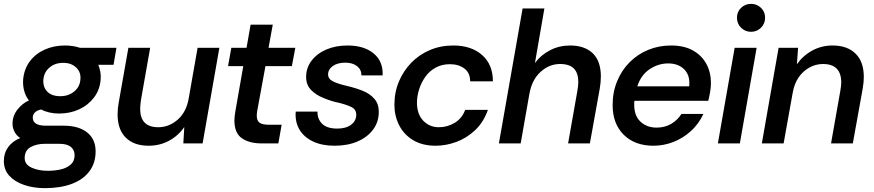

<svg xmlns="http://www.w3.org/2000/svg" viewBox="-57 -744 4532 996"><path d="M176 232Q117 232 68.5 215.5Q20 199 -8.5 168Q-37 137 -37 91Q-37 50 -14.5 19Q8 -12 48 -28Q29 -40 18.5 -60Q8 -80 8 -102Q8 -143 33.5 -175.5Q59 -208 93 -223Q76 -245 68.5 -272.5Q61 -300 63 -331Q68 -386 97.5 -425.5Q127 -465 174.5 -486.5Q222 -508 280 -508Q322 -508 358 -496H547L532 -408H453Q460 -390 463.5 -371Q467 -352 465 -331Q461 -278 430.5 -238Q400 -198 353 -176.5Q306 -155 249 -155Q223 -155 199 -160.5Q175 -166 157 -176Q138 -173 125.5 -162Q113 -151 113 -134Q113 -92 181 -92H273Q351 -92 395 -57Q439 -22 439 41Q439 102 406.5 145Q374 188 315 210Q256 232 176 232ZM191 142Q226 142 257.5 135Q289 128 309.5 110Q330 92 330 61Q330 34 310.5 18Q291 2 251 2H175Q133 2 102 19Q71 36 71 76Q71 109 106.5 125.5Q142 142 191 142ZM256 -245Q298 -245 327.5 -269Q357 -293 360 -331Q364 -369 338.5 -393.5Q313 -418 271 -418Q228 -418 199.5 -393.5Q171 -369 168 -331Q165 -293 188 -269Q211 -245 256 -245Z M714 12Q638 12 595.5 -30Q553 -72 553 -151Q553 -180 559 -213L609 -496H722L674 -224Q673 -215 671.5 -202Q670 -189 670 -180Q670 -84 764 -84Q820 -84 865 -123.5Q910 -163 922 -234L968 -496H1081L994 0H894L899 -85Q868 -40 820 -14Q772 12 714 12Z M1302 0Q1236 0 1197.5 -27Q1159 -54 1159 -119Q1159 -130 1160.5 -142Q1162 -154 1164 -167L1205 -401H1126L1143 -496H1222L1243 -616H1358L1336 -496H1475L1457 -401H1320L1277 -167Q1276 -161 1275.5 -155Q1275 -149 1275 -144Q1275 -118 1289.5 -107.5Q1304 -97 1337 -97H1404L1387 0Z M1678 12Q1613 12 1566 -10.5Q1519 -33 1496 -72.5Q1473 -112 1477 -165H1590Q1589 -127 1614 -102Q1639 -77 1693 -77Q1738 -77 1764.5 -97Q1791 -117 1791 -149Q1791 -177 1764.5 -189.5Q1738 -202 1696 -212Q1676 -216 1656.5 -222.5Q1637 -229 1618 -237Q1581 -252 1556 -278Q1531 -304 1531 -345Q1531 -392 1559 -429Q1587 -466 1635.5 -487Q1684 -508 1746 -508Q1831 -508 1881 -467Q1931 -426 1928 -353H1818Q1818 -383 1795 -401Q1772 -419 1734 -419Q1694 -419 1669.5 -401.5Q1645 -384 1645 -358Q1645 -334 1672 -321Q1699 -308 1744 -298Q1787 -288 1824.5 -273Q1862 -258 1885 -231.5Q1908 -205 1908 -164Q1908 -112 1879 -72.5Q1850 -33 1798.5 -10.5Q1747 12 1678 12Z M2203 12Q2134 12 2086 -17Q2038 -46 2013.5 -94.5Q1989 -143 1989 -200Q1989 -266 2012.5 -321.5Q2036 -377 2077 -419Q2118 -461 2173.5 -484.5Q2229 -508 2294 -508Q2388 -508 2444 -458.5Q2500 -409 2500 -322H2382Q2382 -366 2352 -388.5Q2322 -411 2277 -411Q2235 -411 2202.5 -393Q2170 -375 2149 -345Q2128 -315 2117 -280Q2106 -245 2106 -211Q2106 -152 2138.5 -118Q2171 -84 2220 -84Q2264 -84 2302 -107Q2340 -130 2356 -174H2474Q2451 -109 2407 -68Q2363 -27 2309.5 -7.5Q2256 12 2203 12Z M2531 0 2654 -700H2767L2718 -417Q2749 -459 2796.5 -483.5Q2844 -508 2900 -508Q2976 -508 3018 -467.5Q3060 -427 3060 -347Q3060 -318 3054 -283L3003 0H2890L2938 -272Q2940 -285 2941.5 -296Q2943 -307 2943 -318Q2943 -365 2920 -388.5Q2897 -412 2848 -412Q2792 -412 2747 -371Q2702 -330 2689 -256L2644 0Z M3333 12Q3236 12 3178.5 -45Q3121 -102 3121 -199Q3121 -266 3144.5 -323Q3168 -380 3209.5 -421.5Q3251 -463 3306 -485.5Q3361 -508 3424 -508Q3492 -508 3538 -482Q3584 -456 3607.5 -412Q3631 -368 3631 -314Q3631 -291 3626.5 -265.5Q3622 -240 3617 -221H3234Q3233 -216 3233 -210.5Q3233 -205 3233 -200Q3233 -143 3266 -112.5Q3299 -82 3349 -82Q3392 -82 3425 -101.5Q3458 -121 3478 -153H3592Q3567 -100 3526.5 -63.5Q3486 -27 3436 -7.5Q3386 12 3333 12ZM3249 -296H3518Q3519 -301 3519 -304.5Q3519 -308 3519 -311Q3520 -359 3489.5 -387Q3459 -415 3409 -415Q3358 -415 3313 -385Q3268 -355 3249 -296Z M3667 0 3754 -496H3868L3781 0ZM3839 -579Q3809 -579 3787.5 -600Q3766 -621 3766 -652Q3766 -683 3787.5 -703.5Q3809 -724 3839 -724Q3869 -724 3890.5 -703.5Q3912 -683 3912 -652Q3912 -621 3890.5 -600Q3869 -579 3839 -579Z M3895 0 3982 -496H4083L4077 -411Q4109 -456 4157 -482Q4205 -508 4262 -508Q4338 -508 4381 -466Q4424 -424 4424 -345Q4424 -331 4422.5 -315.5Q4421 -300 4418 -283L4367 0H4254L4302 -272Q4304 -282 4305.5 -295Q4307 -308 4307 -316Q4307 -412 4212 -412Q4175 -412 4141.5 -393.5Q4108 -375 4085.5 -342Q4063 -309 4055 -262L4008 0Z"/></svg>

Font: Rethink Sans SemiBold
Style: Italic
Weight: 600
Italic angle: -10°
Designer: The Rethink Sans project authors (Hans Thiessen). DM Sans designed by Colophon Foundry.
Foundry: Rethink Communications LLC
Version: Version 1.001